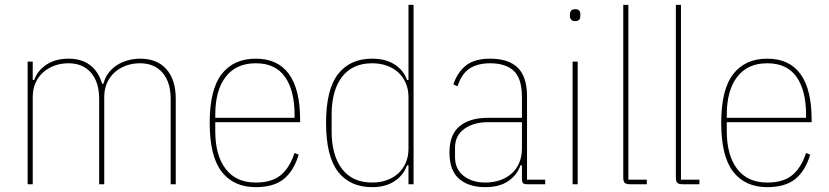

<svg xmlns="http://www.w3.org/2000/svg" viewBox="-20 -760 3421 792"><path d="M94 0V-506H115V-430H121Q134 -468 171 -493Q208 -518 263 -518Q317 -518 352 -491Q387 -464 401 -415H407Q413 -440 427.5 -459Q442 -478 462 -491Q482 -504 507 -511Q532 -518 558 -518Q628 -518 666.5 -474.5Q705 -431 705 -352V0H684V-352Q684 -421 650.5 -460Q617 -499 557 -499Q527 -499 500.5 -489.5Q474 -480 453.5 -462Q433 -444 421.5 -418Q410 -392 410 -359V0H389V-352Q389 -421 355.5 -460Q322 -499 262 -499Q232 -499 205.5 -489.5Q179 -480 158.5 -462Q138 -444 126.5 -418Q115 -392 115 -359V0Z M1035 12Q944 12 894.5 -51.5Q845 -115 845 -253Q845 -391 894.5 -454.5Q944 -518 1035 -518Q1126 -518 1172 -454.5Q1218 -391 1218 -266V-256H868V-219Q868 -119 911 -63Q954 -7 1035 -7Q1101 -7 1138 -37.5Q1175 -68 1195 -129L1212 -122Q1192 -55 1150.5 -21.5Q1109 12 1035 12ZM1035 -499Q954 -499 911 -443Q868 -387 868 -287V-274H1195V-287Q1195 -387 1155.5 -443Q1116 -499 1035 -499Z M1665 -78H1659Q1645 -38 1608 -13Q1571 12 1515 12Q1424 12 1374.5 -51.5Q1325 -115 1325 -253Q1325 -391 1374.5 -454.5Q1424 -518 1515 -518Q1571 -518 1608 -494Q1645 -470 1659 -430H1665V-740H1686V0H1665ZM1515 -7Q1547 -7 1574.5 -16.5Q1602 -26 1622 -44Q1642 -62 1653.5 -88Q1665 -114 1665 -147V-359Q1665 -392 1653.5 -418Q1642 -444 1622 -462Q1602 -480 1574.5 -489.5Q1547 -499 1515 -499Q1434 -499 1391 -443Q1348 -387 1348 -287V-219Q1348 -119 1391 -63Q1434 -7 1515 -7Z M2156 0Q2142 0 2137.5 -4.5Q2133 -9 2133 -23V-78H2127Q2113 -38 2076.5 -13Q2040 12 1982 12Q1913 12 1873.5 -22.5Q1834 -57 1834 -131Q1834 -205 1876 -239.5Q1918 -274 1992 -274H2133V-359Q2133 -436 2099.5 -467.5Q2066 -499 2002 -499Q1951 -499 1918 -478Q1885 -457 1867 -404L1850 -412Q1868 -464 1903.5 -491Q1939 -518 2002 -518Q2078 -518 2116 -480.5Q2154 -443 2154 -362V-19H2229V0ZM1982 -7Q2013 -7 2040.5 -16Q2068 -25 2088.5 -42.5Q2109 -60 2121 -86.5Q2133 -113 2133 -148V-256H1992Q1934 -256 1895.5 -228.5Q1857 -201 1857 -151V-112Q1857 -62 1892.5 -34.5Q1928 -7 1982 -7Z M2353 -673Q2341 -673 2336 -679Q2331 -685 2331 -693V-702Q2331 -710 2336 -716Q2341 -722 2353 -722Q2365 -722 2369.5 -716Q2374 -710 2374 -702V-693Q2374 -685 2369.5 -679Q2365 -673 2353 -673ZM2342 -506H2363V0H2342Z M2578 0Q2563 0 2557 -6Q2551 -12 2551 -27V-740H2572V-19H2648V0Z M2795 0Q2780 0 2774 -6Q2768 -12 2768 -27V-740H2789V-19H2865V0Z M3145 12Q3054 12 3004.5 -51.5Q2955 -115 2955 -253Q2955 -391 3004.5 -454.5Q3054 -518 3145 -518Q3236 -518 3282 -454.5Q3328 -391 3328 -266V-256H2978V-219Q2978 -119 3021 -63Q3064 -7 3145 -7Q3211 -7 3248 -37.5Q3285 -68 3305 -129L3322 -122Q3302 -55 3260.5 -21.5Q3219 12 3145 12ZM3145 -499Q3064 -499 3021 -443Q2978 -387 2978 -287V-274H3305V-287Q3305 -387 3265.5 -443Q3226 -499 3145 -499Z"/></svg>

Font: IBM Plex Sans Cond Thin
Style: Regular
Weight: 100
Width: 3
Designer: Mike Abbink, Paul van der Laan, Pieter van Rosmalen
Foundry: Bold Monday
Version: Version 1.3